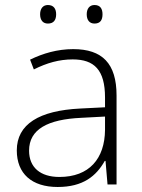

<svg xmlns="http://www.w3.org/2000/svg" viewBox="-20 -736 568 766"><path d="M140 -679C140 -656 151 -642 171 -642C194 -642 204 -656 204 -679C204 -701 194 -716 171 -716C151 -716 140 -701 140 -679ZM326 -679C326 -656 337 -642 357 -642C380 -642 389 -656 389 -679C389 -701 380 -716 357 -716C337 -716 326 -701 326 -679ZM272 -540C209 -540 151 -523 100 -498L115 -459C167 -485 216 -499 270 -499C356 -499 399 -457 399 -347V-308L300 -303C137 -295 47 -241 47 -136C47 -43 107 10 210 10C312 10 364 -34 398 -94H401L409 0H445V-355C445 -483 388 -540 272 -540ZM305 -266 399 -271V-218C398 -103 336 -30 217 -30C141 -30 96 -68 96 -135C96 -220 170 -260 305 -266Z"/></svg>

Font: Noto Sans Syriac Extralight
Style: Regular
Weight: 200
Designer: Patrick Giasson and the Monotype Design Team
Foundry: Monotype Imaging Inc.
Version: Version 3.000